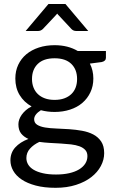

<svg xmlns="http://www.w3.org/2000/svg" viewBox="-20 -736 560 939"><path d="M247 -247.5Q274 -247.5 294.5 -255Q315 -262.5 329 -276Q343 -289.5 350 -308.2Q357 -327 357 -349.5Q357 -396 328.8 -423.5Q300.5 -451 247 -451Q193 -451 164.8 -423.5Q136.5 -396 136.5 -349.5Q136.5 -327 143.8 -308.2Q151 -289.5 165 -276Q179 -262.5 199.5 -255Q220 -247.5 247 -247.5ZM407.5 27.5Q407.5 9 397 -2.5Q386.5 -14 368.8 -20.5Q351 -27 327.5 -29.8Q304 -32.5 277.8 -34Q251.5 -35.5 224.5 -37Q197.5 -38.5 172.5 -42Q144.5 -29 126.8 -9.2Q109 10.5 109 37Q109 54 117.8 68.8Q126.5 83.5 144.5 94.2Q162.5 105 189.8 111.2Q217 117.5 254 117.5Q290 117.5 318.5 111Q347 104.5 366.8 92.5Q386.5 80.5 397 64Q407.5 47.5 407.5 27.5ZM498 -486.5V-453.5Q498 -437 477 -432.5L419.5 -425Q436.5 -392 436.5 -352Q436.5 -315 422.2 -284.8Q408 -254.5 383 -233Q358 -211.5 323 -200Q288 -188.5 247 -188.5Q211.5 -188.5 180 -197Q164 -187 155.5 -175.8Q147 -164.5 147 -153Q147 -135 161.8 -125.8Q176.5 -116.5 200.5 -112.5Q224.5 -108.5 255.2 -107.5Q286 -106.5 318.2 -104.2Q350.5 -102 381.2 -96.5Q412 -91 436 -78.5Q460 -66 474.8 -44Q489.5 -22 489.5 13Q489.5 45.5 473.2 76Q457 106.5 426.5 130.2Q396 154 351.8 168.2Q307.5 182.5 252 182.5Q196.5 182.5 155 171.5Q113.5 160.5 86 142Q58.5 123.5 44.8 99.2Q31 75 31 48.5Q31 11 54.5 -15Q78 -41 119 -56.5Q96.5 -66.5 83.2 -83.2Q70 -100 70 -128.5Q70 -139.5 74 -151.2Q78 -163 86.2 -174.8Q94.5 -186.5 106.5 -197Q118.5 -207.5 134.5 -215.5Q97 -236.5 76 -271.2Q55 -306 55 -352Q55 -389 69.2 -419.2Q83.5 -449.5 109 -470.8Q134.5 -492 169.8 -503.5Q205 -515 247 -515Q280 -515 308.5 -507.8Q337 -500.5 360.5 -486.5ZM411.5 -584.5H352Q346.5 -584.5 340.8 -586.5Q335 -588.5 329.5 -594L268 -660Q263.5 -664 260 -669.5Q257.5 -667 255.5 -664.5Q253.5 -662 251.5 -660L189.5 -594Q179 -584.5 167 -584.5H105.5L217 -716.5H300Z"/></svg>

Font: Lato
Style: Regular
Weight: 400
Designer: Lukasz Dziedzic with Adam Twardoch and Botio Nikoltchev
Foundry: tyPoland Lukasz Dziedzic
Version: Version 2.015; 2015-08-06; http://www.latofonts.com/